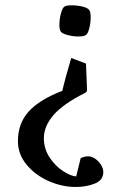

<svg xmlns="http://www.w3.org/2000/svg" viewBox="-20 -559 502 737"><path d="M255.9 -538.6Q276.4 -538.6 295.9 -533.9Q315.4 -529.3 321.8 -521.5Q328.1 -513.7 328.1 -492.2Q328.1 -471.7 322.8 -450.7Q317.4 -429.7 310.1 -424.8Q302.2 -418.9 281.2 -418.9Q261.2 -418.9 240.2 -424.3Q219.2 -429.7 213.9 -437Q208 -444.3 208 -463.9Q208 -484.4 213.6 -506.1Q219.2 -527.8 226.6 -533.2Q233.4 -538.6 255.9 -538.6ZM314 -217.8Q314.5 -210.4 312.7 -207.5Q311 -204.6 304.2 -201.2Q221.2 -159.2 184.8 -116.7Q148.4 -74.2 148.4 -28.8Q148.4 12.2 170.4 45.4Q192.4 78.6 222.4 97.9Q252.4 117.2 272.5 118.2L289.6 48.3Q304.2 41 318.8 41Q331.5 41 345 50Q358.4 59.1 367.4 73.2Q376.5 87.4 376.5 101.6Q376.5 132.8 343.5 145.8Q310.5 158.7 270.5 158.7Q218.3 158.7 166.7 136Q115.2 113.3 82 73Q48.8 32.7 48.8 -17.1Q48.8 -85 89.8 -130.6Q130.9 -176.3 219.2 -210.4Q222.7 -226.6 233.6 -266.8Q244.6 -307.1 253.4 -336.4L310.1 -314.9Z"/></svg>

Font: Vesper Libre
Style: Regular
Weight: 400
Designer: Robert Keller & Kimya Gandhi
Foundry: Mota Italic
Version: Version 1.058